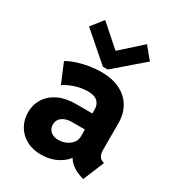

<svg xmlns="http://www.w3.org/2000/svg" viewBox="-188 -899 937 1022"><g transform="rotate(30 281.0 -388.0)"><path d="M217.8 7.8Q166 7.8 127.4 -13.9Q88.9 -35.6 68.1 -72.3Q47.4 -108.9 47.4 -154.3Q47.4 -201.2 71 -238.5Q94.7 -275.9 139.2 -297.4Q183.6 -318.8 246.1 -318.8H372.1V-225.1H276.4Q253.9 -225.1 235.4 -218.3Q216.8 -211.4 205.6 -197.5Q194.3 -183.6 194.3 -163.1Q194.3 -146.5 202.4 -133.5Q210.4 -120.6 225.3 -113.3Q240.2 -106 260.7 -106Q283.7 -106 305.4 -115.5Q327.1 -125 341.3 -142.3Q355.5 -159.7 355.5 -184.1V-248.5L347.2 -270V-342.3Q347.2 -357.4 342.8 -369.4Q338.4 -381.3 329.3 -390.4Q320.3 -399.4 305.4 -404.3Q290.5 -409.2 269.5 -409.2Q245.1 -409.2 219 -403.8Q192.9 -398.4 169.2 -388.4Q145.5 -378.4 126.5 -366.2L76.7 -484.9Q102.1 -500 136 -511Q169.9 -522 207 -528.1Q244.1 -534.2 278.8 -534.2Q347.7 -534.2 395.5 -510Q443.4 -485.8 468.3 -442.9Q493.2 -399.9 493.2 -344.2V-184.6Q493.2 -159.2 500 -144.8Q506.8 -130.4 521.5 -125L532.7 -121.1L479.5 7.8L460.4 2Q420.9 -10.7 395.8 -34.4Q370.6 -58.1 364.7 -85.9L401.9 -61H334L378.9 -72.3Q364.7 -40.5 319.8 -16.4Q274.9 7.8 217.8 7.8ZM157.7 -783.7 285.2 -670.9H289.1L414.6 -783.7L474.1 -711.4L301.3 -562.5H271L100.1 -711.4Z"/></g></svg>

Font: Reddit Mono ExtraBold
Style: Regular
Weight: 800
Monospace: yes
Designer: Stephen Hutchings
Foundry: Reddit
Version: Version 1.014